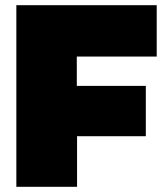

<svg xmlns="http://www.w3.org/2000/svg" viewBox="-20 -720 641 740"><path d="M43 0V-700H584V-502H276V-389H542V-195H277V0Z"/></svg>

Font: Georama ExtraCondensed Thin Black
Style: Regular
Weight: 900
Version: Version 1.001